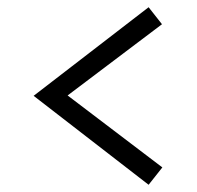

<svg xmlns="http://www.w3.org/2000/svg" viewBox="-20 -614 545 531"><path d="M391 -103 73 -349 391 -594 428 -547 167 -350 429 -151Z"/></svg>

Font: Red Hat Display
Style: Regular
Weight: 400
Designer: Pentagram / MCKL
Foundry: Pentagram / MCKL
Version: Version 1.003; Red Hat Display